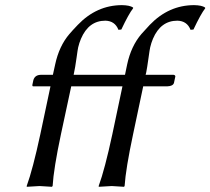

<svg xmlns="http://www.w3.org/2000/svg" viewBox="-20 -718 812 741"><path d="M558.1 -622.1Q630.9 -697.8 728.5 -698.2Q758.8 -697.8 771.5 -689L772 -686Q754.9 -664.1 726.6 -604L715.3 -603Q702.1 -637.2 664.6 -638.2Q600.1 -638.2 570.3 -568.4Q563.5 -552.2 559.6 -535.2Q557.6 -526.9 553.2 -494.6Q547.4 -453.1 544.4 -439L542 -429.2H650.4Q656.7 -427.7 656.7 -422.9L651.4 -397.9Q647.5 -385.7 626 -384.8H532.7L493.7 -200.2Q465.3 -66.9 460.9 0L458.5 2.9Q456.5 2.9 411.1 0L361.3 2.9L360.8 0Q384.3 -64 413.6 -200.2L452.6 -384.8H347.7H326.7H254.9L215.3 -200.2Q187 -66.9 183.1 0L180.2 2.9Q178.2 2.9 132.8 0L83.5 2.9L83 0Q106.4 -64 135.7 -200.2L174.8 -384.8H108.9Q104.5 -384.8 105 -388.7Q105.5 -390.1 105 -391.1L108.9 -409.2Q114.7 -428.2 136.2 -429.2H184.1L192.9 -469.2Q208 -540 248 -586.9Q258.3 -599.1 280.3 -622.1Q353 -697.8 450.2 -698.2Q480.5 -697.8 493.7 -689V-686Q476.6 -664.1 448.2 -604L437 -603Q423.8 -637.2 386.7 -638.2Q322.3 -638.2 292.5 -568.4Q285.6 -552.2 281.7 -535.2Q279.8 -526.9 275.4 -494.6Q269.5 -453.1 266.1 -439L264.2 -429.2H354H372.1H462.4L470.7 -469.2Q485.8 -540 525.9 -586.9Q536.6 -599.1 558.1 -622.1Z"/></svg>

Font: Linux Biolinum Slanted O
Style: Slanted
Weight: 400
Designer: Philipp H. Poll
Foundry: Philipp H. Poll
Version: Version 1.0.4